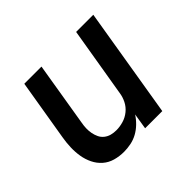

<svg xmlns="http://www.w3.org/2000/svg" viewBox="-127 -683 854 854"><g transform="rotate(-45 300.0 -256.0)"><path d="M213 8Q184 8 157.5 0.5Q131 -7 111 -24.5Q91 -42 79 -66.5Q67 -91 62.5 -118.5Q58 -146 59 -174.5Q60 -203 65 -232L113 -520H221L171 -217Q168 -201 167.5 -185Q167 -169 170 -153.5Q173 -138 179.5 -124.5Q186 -111 198 -101.5Q210 -92 225 -88Q240 -84 257 -84Q278 -84 300.5 -90.5Q323 -97 341.5 -112Q360 -127 370.5 -148Q381 -169 384 -191L439 -520H547L461 0H353L365 -75Q353 -56 336 -39.5Q319 -23 299 -12Q279 -1 256.5 3.5Q234 8 213 8Z"/></g></svg>

Font: Iosevka Aile Semibold
Style: Italic
Weight: 600
Italic angle: -9°
Designer: Belleve Invis
Foundry: Belleve Invis
Version: Version 31.1.0; ttfautohint (v1.8.4)